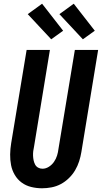

<svg xmlns="http://www.w3.org/2000/svg" viewBox="-20 -1003 547 1031"><path d="M206 8Q176 8 147.5 1Q119 -6 96.5 -22.5Q74 -39 59.5 -63.5Q45 -88 39.5 -116Q34 -144 34.5 -174Q35 -204 40 -234L123 -735H248L163 -217Q160 -204 158.5 -191.5Q157 -179 157.5 -166.5Q158 -154 160.5 -142Q163 -130 168.5 -119.5Q174 -109 184.5 -103Q195 -97 208 -97Q226 -97 242.5 -107.5Q259 -118 270 -134Q281 -150 286.5 -168Q292 -186 294 -204L382 -735H507L417 -187Q413 -162 405 -137Q397 -112 383.5 -89Q370 -66 350 -46.5Q330 -27 306.5 -14.5Q283 -2 257 3Q231 8 206 8ZM425 -792 299 -927 376 -983 489 -838ZM255 -792 129 -927 206 -983 319 -838Z"/></svg>

Font: Iosevka SS18 Extrabold
Style: Italic
Weight: 800
Italic angle: -9°
Monospace: yes
Designer: Belleve Invis
Foundry: Belleve Invis
Version: Version 25.1.1; ttfautohint (v1.8.4)